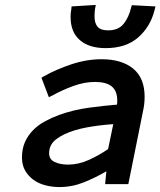

<svg xmlns="http://www.w3.org/2000/svg" viewBox="-20 -746 650 778"><path d="M256 -79Q298 -79 340 -98Q382 -117 418 -142L439 -243Q410 -241 378 -237Q355 -234 330.5 -229.5Q306 -225 283 -218Q237 -204 208 -182Q179 -160 179 -125Q179 -100 201.5 -89.5Q224 -79 256 -79ZM411 -52Q369 -27 320.5 -7.5Q272 12 221 12Q192 12 164.5 5Q137 -2 116 -17Q95 -32 82 -54.5Q69 -77 69 -108Q69 -143 81 -170Q93 -197 113.5 -218Q134 -239 161.5 -254Q189 -269 219 -280Q277 -301 340 -309.5Q403 -318 454 -322Q455 -327 455 -330.5Q455 -334 455 -339Q455 -378 432.5 -396Q410 -414 365 -414Q322 -414 277 -397.5Q232 -381 194 -360L178 -352L148 -431L158 -437Q208 -465 269.5 -485.5Q331 -506 392 -506Q473 -506 519.5 -468Q566 -430 566 -354Q566 -325 560 -298L500 0H406ZM610 -720 606 -704Q589 -637 539.5 -594Q490 -551 408 -551Q341 -551 303.5 -583.5Q266 -616 266 -677Q266 -694 269 -709L270 -720L368 -726L365 -709Q364 -702 363.5 -695Q363 -688 363 -680Q363 -652 375.5 -637.5Q388 -623 418 -623Q460 -623 481 -649.5Q502 -676 511 -714L514 -725Z"/></svg>

Font: Codetta
Style: Bold Italic
Weight: 700
Italic angle: -11°
Designer: Ulrich Proeller
Foundry: PROSA GmbH
Version: Version 2.00;September 29, 2018;FontCreator 11.5.0.2427 64-b